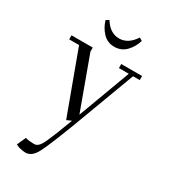

<svg xmlns="http://www.w3.org/2000/svg" viewBox="-223 -736 1006 1143"><g transform="rotate(30 279.5 -164.0)"><path d="M32.2 -411.1V-439H178.2V-411.1L309.1 -53.2L441.9 -411.1H374V-439H517.1V-411.1H471.2L315.9 4.9Q244.1 194.3 214.8 248.8Q185.5 303.2 143.1 303.2Q126 303.2 97.2 295.9L75.2 286.1L102.1 226.1Q129.9 232.9 160.2 232.9Q171.9 232.9 179.2 229.5Q186.5 226.1 196.5 214.8Q206.5 203.6 218.5 177.2Q230.5 150.9 247.1 109.4Q263.7 67.9 289.1 0L256.8 14.2L100.1 -411.1ZM162.1 -619.1 182.1 -630.9Q223.6 -564 286.1 -564Q347.7 -564 391.1 -630.9L411.1 -619.1Q398.9 -574.7 366.5 -540.8Q334 -506.8 286.1 -506.8Q238.3 -506.8 206.5 -540.5Q174.8 -574.2 162.1 -619.1Z"/></g></svg>

Font: Dehuti
Style: Book
Weight: 400
Version: Version 1.2